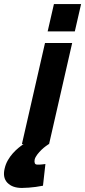

<svg xmlns="http://www.w3.org/2000/svg" viewBox="-41 -711 420 947"><path d="M181 -499H315L201 0H199Q196 2 185.5 9.5Q175 17 164 27.5Q153 38 143 51Q133 64 130 76Q128 86 130.5 93.5Q133 101 144 101Q146 101 152.5 101Q159 101 166 100Q174 99 183 98L171 205Q153 208 135 211Q119 213 101 214.5Q83 216 67 216Q20 216 -4.5 190.5Q-29 165 -18 120Q-13 98 -2 79Q9 60 22.5 45Q36 30 50 18.5Q64 7 75 0H67ZM225 -691H359L328 -556H194Z"/></svg>

Font: Panefresco 999wt
Style: Italic
Weight: 900
Version: Version 1.001